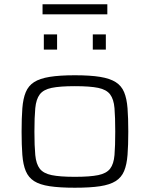

<svg xmlns="http://www.w3.org/2000/svg" viewBox="-20 -870 701 898"><path d="M330 8Q259 8 212.5 1Q166 -6 139.5 -23Q113 -40 100.5 -70Q88 -100 84.5 -145.5Q81 -191 81 -254Q81 -318 84.5 -363.5Q88 -409 100.5 -439Q113 -469 139.5 -486Q166 -503 212.5 -510.5Q259 -518 330 -518Q402 -518 448 -510.5Q494 -503 521 -486Q548 -469 560.5 -439Q573 -409 576.5 -363.5Q580 -318 580 -254Q580 -191 576.5 -145.5Q573 -100 560.5 -70Q548 -40 521 -23Q494 -6 448 1Q402 8 330 8ZM330 -43Q401 -43 439.5 -51Q478 -59 495 -81Q512 -103 515.5 -145Q519 -187 519 -254Q519 -322 515.5 -364Q512 -406 495 -428.5Q478 -451 439.5 -459Q401 -467 330 -467Q260 -467 221.5 -459Q183 -451 166 -428.5Q149 -406 145 -364Q141 -322 141 -254Q141 -187 145 -145Q149 -103 166 -81Q183 -59 221.5 -51Q260 -43 330 -43ZM185 -638V-709H247V-638ZM414 -638V-709H475V-638ZM179 -803V-850H482V-803Z"/></svg>

Font: Saira Expanded Light
Style: Regular
Weight: 300
Width: 7
Designer: Hector Gatti with collaboration of the Omnibus-Type team
Foundry: Omnibus-Type
Version: Version 1.101